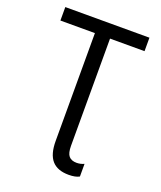

<svg xmlns="http://www.w3.org/2000/svg" viewBox="-161 -815 921 1098"><g transform="rotate(20 300.0 -266.5)"><path d="M254 24V-632H44V-714H556V-632H346V20Q346 65 361.5 83Q377 101 409 101Q432 101 454 91V168Q431 181 390 181Q321 181 287.5 143Q254 105 254 24Z"/></g></svg>

Font: Noto Sans Mono UI
Style: Regular
Weight: 400
Monospace: yes
Designer: Monotype Design team
Foundry: Monotype Imaging Inc.
Version: Version 1.000